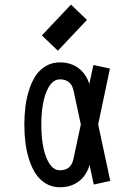

<svg xmlns="http://www.w3.org/2000/svg" viewBox="-20 -788 565 828"><path d="M229.5 -569.3 160.6 -635.3 286.1 -768.1 355 -702.1ZM328.6 -251.5 296.9 -398.4Q286.1 -445.8 238.3 -445.8Q202.1 -445.8 180.2 -392.1Q158.2 -338.4 158.2 -250.5Q158.2 -161.6 180.2 -107.7Q202.1 -53.7 238.3 -53.7Q286.1 -53.7 296.4 -101.1ZM403.3 -251.5 455.6 -7.8 384.3 7.8 366.2 -76.7Q353.5 -31.7 320.1 -6.1Q286.6 19.5 238.3 19.5Q204.1 19.5 177.2 3.2Q150.4 -13.2 133.3 -39.6Q116.2 -65.9 105 -101.8Q93.8 -137.7 89.4 -174.3Q85 -210.9 85 -250.5Q85 -290 89.4 -326.4Q93.8 -362.8 105 -398.7Q116.2 -434.6 133.3 -460.7Q150.4 -486.8 177.2 -502.9Q204.1 -519 238.3 -519Q285.6 -519 318.8 -493.9Q352.1 -468.8 365.2 -425.8L382.8 -507.8L454.1 -492.2Z"/></svg>

Font: Anka/Coder Condensed
Style: Regular
Weight: 400
Width: 4
Monospace: yes
Version: Version 1.100